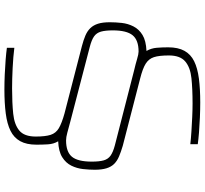

<svg xmlns="http://www.w3.org/2000/svg" viewBox="-48 -688 907 850"><g transform="rotate(-90 405.0 -262.5)"><path d="M377 171Q346 171 311 169.5Q276 168 244.5 165.5Q213 163 192 160V127Q218 130 249.5 132Q281 134 313 135.5Q345 137 372 137Q437 137 484.5 132Q532 127 558.5 104.5Q585 82 585 32Q585 -11 577.5 -34Q570 -57 548.5 -70.5Q527 -84 483 -95L185 -172Q158 -180 138 -188.5Q118 -197 105 -210Q92 -223 85.5 -244Q79 -265 79 -296Q79 -320 82 -347.5Q85 -375 97 -399.5Q109 -424 134.5 -440Q160 -456 205 -458Q193 -478 191.5 -503.5Q190 -529 190 -554Q190 -598 205.5 -626Q221 -654 251.5 -669Q282 -684 328 -690Q374 -696 434 -696Q466 -696 500.5 -694.5Q535 -693 566.5 -690.5Q598 -688 619 -685V-652Q580 -657 530 -659.5Q480 -662 439 -662Q375 -662 327 -657Q279 -652 252.5 -630Q226 -608 226 -557Q226 -515 233.5 -491.5Q241 -468 263 -455Q285 -442 328 -430L626 -353Q653 -346 673 -337.5Q693 -329 706 -315.5Q719 -302 725.5 -281.5Q732 -261 732 -229Q732 -204 729 -176.5Q726 -149 713.5 -124.5Q701 -100 675.5 -84.5Q650 -69 605 -67Q617 -46 619 -21.5Q621 3 621 29Q621 73 605.5 101Q590 129 559.5 144Q529 159 483 165Q437 171 377 171ZM115 -309Q115 -276 120.5 -256.5Q126 -237 141.5 -226Q157 -215 187 -207L518 -122Q548 -115 569.5 -108.5Q591 -102 602 -102Q653 -102 674.5 -128.5Q696 -155 696 -216Q696 -249 690.5 -268.5Q685 -288 669.5 -299Q654 -310 623 -318L293 -404Q263 -412 243 -417.5Q223 -423 209 -423Q158 -423 136.5 -397Q115 -371 115 -309Z"/></g></svg>

Font: Saira Expanded Thin
Style: Regular
Weight: 250
Width: 7
Designer: Hector Gatti with collaboration of the Omnibus-Type team
Foundry: Omnibus-Type
Version: Version 1.101